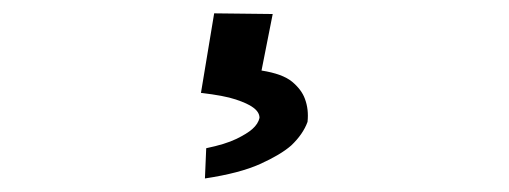

<svg xmlns="http://www.w3.org/2000/svg" viewBox="-20 -52 755 285"><path d="M297.9 -32.2 384.8 -31.2 368.2 52.7Q399.4 57.6 413.6 69.3Q427.7 81.1 432.6 94.7Q438.5 110.4 436.5 128.9Q429.7 147.5 412.1 164.1Q396.5 177.7 366.2 191.4Q335.9 205.1 284.2 212.9L286.1 168Q314.5 162.1 330.6 154.3Q346.7 146.5 354.5 139.6Q363.3 131.8 365.2 123Q365.2 114.3 355.5 107.4Q347.7 101.6 330.1 95.7Q312.5 89.8 278.3 85.9Z"/></svg>

Font: Irish Grover
Style: Regular
Weight: 400
Designer: Squid
Foundry: Font Diner, Inc DBA Sideshow
Version: Version 1.000